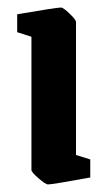

<svg xmlns="http://www.w3.org/2000/svg" viewBox="-20 -483 286 513"><path d="M107.9 9.8Q102.1 9.8 83 -6.6Q64 -22.9 64 -28.8V-384.8L25.9 -397V-444.8Q130.9 -462.9 143.1 -462.9Q148.9 -462.9 166 -446.5Q183.1 -430.2 183.1 -423.8V-68.8L221.2 -57.1V-8.8Q120.1 9.8 107.9 9.8Z"/></svg>

Font: Grenze SemiBold
Style: Regular
Weight: 600
Designer: Renata Polastri
Foundry: Omnibus-Type
Version: Version 1.002;PS 001.002;hotconv 1.0.88;makeotf.lib2.5.64775